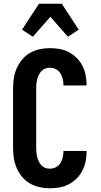

<svg xmlns="http://www.w3.org/2000/svg" viewBox="-20 -1001 540 1029"><path d="M247 8Q219 8 191.5 2Q164 -4 140 -18Q116 -32 98 -54Q80 -76 69 -101.5Q58 -127 54 -154.5Q50 -182 50 -210V-525Q50 -553 54 -580.5Q58 -608 69 -633.5Q80 -659 98 -681Q116 -703 140 -717Q164 -731 191.5 -737Q219 -743 247 -743Q273 -743 299 -738.5Q325 -734 348 -722Q371 -710 390 -691.5Q409 -673 421 -649.5Q433 -626 438.5 -600.5Q444 -575 444 -549V-543H320V-546Q320 -562 316 -578.5Q312 -595 303 -609Q294 -623 279 -630.5Q264 -638 247 -638Q234 -638 222 -633.5Q210 -629 201.5 -619.5Q193 -610 187.5 -598.5Q182 -587 179 -575Q176 -563 175 -550Q174 -537 174 -525V-210Q174 -198 175 -185Q176 -172 179 -160Q182 -148 187.5 -136.5Q193 -125 201.5 -115.5Q210 -106 222 -101.5Q234 -97 247 -97Q264 -97 279 -104.5Q294 -112 303 -126Q312 -140 316 -156.5Q320 -173 320 -189V-192H444V-186Q444 -160 438.5 -134.5Q433 -109 421 -85.5Q409 -62 390 -43.5Q371 -25 348 -13Q325 -1 299 3.5Q273 8 247 8ZM344 -804 250 -911 156 -804 98 -842 189 -981H311L402 -842Z"/></svg>

Font: Iosevka Term Curly Extrabold
Style: Regular
Weight: 800
Designer: Belleve Invis
Foundry: Belleve Invis
Version: Version 32.3.0